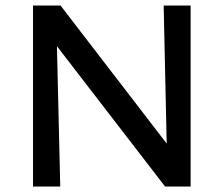

<svg xmlns="http://www.w3.org/2000/svg" viewBox="-20 -678 814 698"><path d="M673 -658V0H580L187 -510L199 0H100V-658H200L586 -156L575 -658Z"/></svg>

Font: Ysabeau Infant Semibold
Style: Regular
Weight: 600
Designer: Christian Thalmann (Catharsis Fonts)
Version: Version 0.003